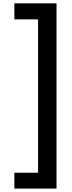

<svg xmlns="http://www.w3.org/2000/svg" viewBox="-20 -978 419 1123"><path d="M64 32.2H202.6V-864.7H64V-958.5H310.5V125H64Z"/></svg>

Font: FjallaOne
Style: Regular
Weight: 400
Designer: Irina Smirnova
Foundry: Irina Smirnova
Version: Version 1.001